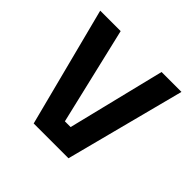

<svg xmlns="http://www.w3.org/2000/svg" viewBox="-133 -629 757 757"><g transform="rotate(45 245.5 -250.0)"><path d="M19 -500H133L229 -93H261L361 -500H472L342 0H148Z"/></g></svg>

Font: Titillium Web[RUS by Daymarius]
Style: Regular
Weight: 600
Designer: Cyrillization by Daymarius
Foundry: Cyrillization by Daymarius
Version: Version 1.002 September 11, 2018